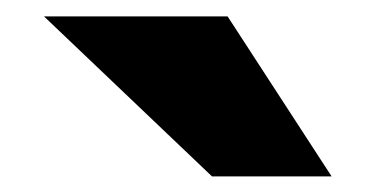

<svg xmlns="http://www.w3.org/2000/svg" viewBox="-20 -740 470 240"><path d="M35 -719.5H264.5L394.5 -519.5H245Z"/></svg>

Font: Overused Grotesk Black
Style: Regular
Weight: 900
Version: Version 0.004